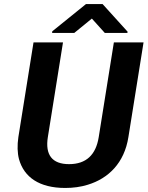

<svg xmlns="http://www.w3.org/2000/svg" viewBox="-20 -921 731 951"><path d="M71 -242C65 -201 66 -164 74 -133C99 -43 175 10 303 10C342 10 380 5 415 -6C517 -37 596 -114 616 -242L691 -711H544L469 -242C455 -154 407 -108 322 -108C238 -108 203 -154 217 -242L292 -711H146ZM238 -758H348L435 -829L499 -758H611L612 -764L488 -901H406L239 -766Z"/></svg>

Font: Asimov Pro
Style: BdObl
Weight: 700
Designer: Google
Version: Version 2.000980; 2014